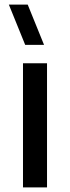

<svg xmlns="http://www.w3.org/2000/svg" viewBox="-20 -815 304 835"><path d="M80 0H184.5V-540H80ZM18.5 -795 89.5 -620H171.5L100.5 -795Z"/></svg>

Font: Eudonet SemiBold
Style: Regular
Weight: 600
Designer: Mikhail Sharanda
Foundry: Mikhail Sharanda
Version: Version 4.503;Glyphs 3.1.2 (3151)